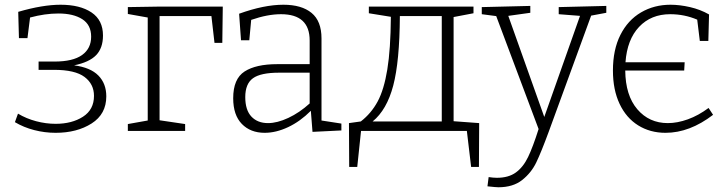

<svg xmlns="http://www.w3.org/2000/svg" viewBox="-20 -553 3074 811"><path d="M429 -146Q429 -71 367 -31.5Q305 8 215 8Q169 8 124.5 -3.5Q80 -15 43 -37L56 -73Q91 -52 132.5 -41Q174 -30 215 -30Q284 -30 330.5 -60Q377 -90 377 -148Q377 -198 337 -228Q297 -258 208 -258H143V-293H210Q288 -293 326.5 -320.5Q365 -348 365 -398Q365 -448 327.5 -472Q290 -496 227 -496Q170 -496 107 -479L96 -392H60L57 -503Q160 -533 236 -533Q318 -533 366.5 -500.5Q415 -468 415 -403Q415 -350 386 -320Q357 -290 293 -277Q362 -268 395.5 -234Q429 -200 429 -146Z M520 -523 643 -525H921L919 -372H886L873 -485H654V-45L762 -29V0H520V-29L604 -44V-479L520 -494Z M1338 -44 1422 -31V-2L1300 4L1293 -85Q1248 -40 1197 -16Q1146 8 1098 8Q1038 8 1001.5 -29.5Q965 -67 965 -138Q965 -220 1013 -251Q1061 -282 1151 -282H1288V-382Q1288 -493 1167 -493Q1110 -493 1041 -469L1033 -383H998L990 -495Q1095 -533 1177 -533Q1254 -533 1296 -498.5Q1338 -464 1338 -391ZM1112 -33Q1151 -33 1198 -55Q1245 -77 1288 -116V-246H1159Q1081 -246 1048.5 -222.5Q1016 -199 1016 -143Q1016 -88 1042 -60.5Q1068 -33 1112 -33Z M1896 -41 2004 -33 2003 152H1970L1952 0H1505L1489 152H1455L1454 -33L1504 -40Q1548 -74 1575 -124Q1602 -174 1616 -259.5Q1630 -345 1631 -482L1538 -497V-525H1980V-497L1896 -481ZM1669 -485Q1668 -294 1641 -191.5Q1614 -89 1554 -40H1846V-485Z M2541 -528V-499L2477 -487L2298 3Q2266 90 2245 133.5Q2224 177 2185.5 207.5Q2147 238 2085 238Q2075 238 2039 234L2044 195Q2064 198 2079 198Q2128 198 2159 175.5Q2190 153 2210.5 110.5Q2231 68 2255 -8L2076 -485L2015 -493V-523L2220 -528V-499L2127 -486L2279 -59L2430 -486L2340 -493V-523Z M2992 -68Q2893 8 2791 8Q2726 8 2675.5 -23.5Q2625 -55 2597 -114.5Q2569 -174 2569 -255Q2569 -343 2600.5 -405.5Q2632 -468 2687.5 -500.5Q2743 -533 2812 -533Q2851 -533 2894.5 -523Q2938 -513 2975 -492L2972 -380H2936L2925 -470Q2871 -493 2811 -493Q2730 -493 2679.5 -439.5Q2629 -386 2622 -290H2872L2870 -255H2621Q2622 -150 2672 -91.5Q2722 -33 2801 -33Q2841 -33 2885.5 -49Q2930 -65 2973 -97Z"/></svg>

Font: Bitter Pro Light
Style: Regular
Weight: 300
Designer: Sol Matas, and Bitter project Authors
Foundry: Sol Matas
Version: Version 1.010